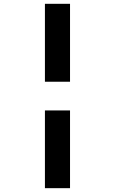

<svg xmlns="http://www.w3.org/2000/svg" viewBox="-20 -775 606 1012"><path d="M216.8 -754.9H349.1V-344.2H216.8ZM216.8 -192.9H349.1V216.8H216.8Z"/></svg>

Font: Open Sans Extrabold
Style: Italic
Weight: 800
Italic angle: -12°
Foundry: Ascender Corporation
Version: Version 1.10